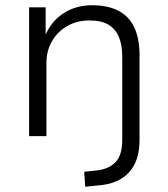

<svg xmlns="http://www.w3.org/2000/svg" viewBox="-20 -519 641 732"><path d="M305 193 301 136 347 131Q395 126 420.5 99Q446 72 446 16V-304Q446 -347 433.5 -377.5Q421 -408 394 -424.5Q367 -441 321 -441Q273 -441 236 -419.5Q199 -398 178 -361.5Q157 -325 157 -279V0H91V-491H154V-380H151Q174 -437 221.5 -468Q269 -499 331 -499Q391 -499 431.5 -478Q472 -457 492 -414.5Q512 -372 512 -308V14Q512 55 502 85.5Q492 116 472 138Q452 160 422.5 172.5Q393 185 354 188Z"/></svg>

Font: Nunito Sans 9pt Light
Style: Regular
Weight: 300
Version: Version 3.101;gftools[0.9.27]